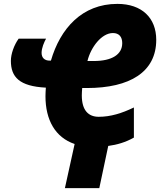

<svg xmlns="http://www.w3.org/2000/svg" viewBox="-20 -745 827 988"><path d="M669 -37V-192C607 -162 549 -144 488 -144C435 -144 401 -177 401 -254C401 -266 402 -279 403 -292H427C649 -292 784 -375 784 -540C784 -653 710 -725 584 -725C402 -725 290 -598 242 -433H236C209 -433 194 -448 194 -473C194 -498 207 -528 217 -546H76C52 -513 36 -467 36 -432C36 -349 79 -301 216 -294C215 -279 214 -265 214 -250C214 -128 264 -38 364 -4L314 223H491L537 6C582 0 627 -13 669 -37ZM462 -431H430C447 -502 503 -575 561 -575C593 -575 609 -555 609 -523C609 -465 557 -431 462 -431Z"/></svg>

Font: Noto Sans SemiCondensed Black
Style: Italic
Weight: 900
Width: 4
Italic angle: -12°
Designer: Monotype Design Team
Foundry: Monotype Imaging Inc.
Version: Version 2.013